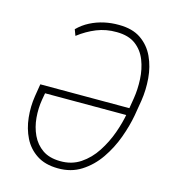

<svg xmlns="http://www.w3.org/2000/svg" viewBox="-109 -809 813 908"><g transform="rotate(15 297.5 -355.0)"><path d="M361.8 -720.2Q428.2 -720.2 470.2 -691.2Q512.2 -662.1 533.9 -615Q555.7 -567.9 560.3 -512Q564.9 -456.1 556.6 -402.3L543.9 -326.2Q534.2 -272.5 512.7 -213.6Q491.2 -154.8 456.1 -103.8Q420.9 -52.7 371.1 -21Q321.3 10.7 256.8 9.8Q194.3 9.3 153.1 -17.8Q111.8 -44.9 89.8 -89.1Q67.9 -133.3 62.3 -186.3Q56.6 -239.3 64.9 -292L74.7 -352.5H524.9L519 -317.4H107.4L101.6 -284.7Q94.2 -240.7 98.1 -195.3Q102.1 -149.9 120.1 -111.6Q138.2 -73.2 171.9 -49.8Q205.6 -26.4 258.3 -25.9Q314.9 -24.9 357.9 -53.7Q400.9 -82.5 430.9 -128.7Q460.9 -174.8 479.5 -226.6Q498 -278.3 506.3 -325.7L519 -402.8Q526.4 -448.2 523.9 -497.6Q521.5 -546.9 504.9 -589.4Q488.3 -631.8 453.6 -658Q418.9 -684.1 361.3 -684.6Q308.6 -685.5 262.7 -667Q216.8 -648.4 175.8 -616.7L164.6 -646.5Q190.4 -672.4 222.4 -688.7Q254.4 -705.1 289.8 -712.9Q325.2 -720.7 361.8 -720.2Z"/></g></svg>

Font: Roboto Condensed ExtraLight
Style: Italic
Weight: 250
Italic angle: -12°
Designer: Christian Robertson
Foundry: Google
Version: Version 3.008; 2023